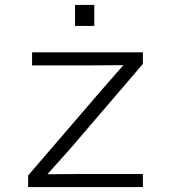

<svg xmlns="http://www.w3.org/2000/svg" viewBox="-20 -758 690 778"><path d="M94 0V-47L389 -390L480 -494L341 -493H110V-546H559V-499L266 -157L172 -52L312 -53H559V0ZM284 -653V-738H362V-653Z"/></svg>

Font: Azeret Mono Thin ExtraLight
Style: Regular
Weight: 250
Version: Version 1.002